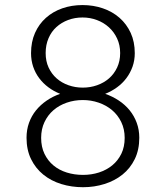

<svg xmlns="http://www.w3.org/2000/svg" viewBox="-20 -741 640 770"><path d="M520.5 -527.8Q520.5 -499 511.5 -473.6Q502.4 -448.2 486.8 -427.5Q471.2 -406.7 449.5 -390.9Q427.7 -375 401.9 -364.7Q431.2 -354.5 456.3 -337.9Q481.4 -321.3 499.8 -298.8Q518.1 -276.4 528.3 -248.5Q538.6 -220.7 538.6 -188.5Q538.6 -140.1 520.5 -103Q502.4 -65.9 471.4 -41Q440.4 -16.1 399.4 -3.2Q358.4 9.8 313 9.8Q267.1 9.8 225.8 -2.9Q184.6 -15.6 153.6 -40.8Q122.6 -65.9 104.5 -103Q86.4 -140.1 86.4 -188.5Q86.4 -220.7 96.4 -248.5Q106.4 -276.4 124.5 -298.6Q142.6 -320.8 167.2 -337.6Q191.9 -354.5 221.2 -364.7Q195.3 -375 174.1 -390.9Q152.8 -406.7 137.2 -427.5Q121.6 -448.2 113 -473.6Q104.5 -499 104.5 -527.8Q104.5 -573.2 120.4 -608.9Q136.2 -644.5 164.1 -669.4Q191.9 -694.3 229.5 -707.5Q267.1 -720.7 311 -720.7Q354.5 -720.7 392.8 -707.5Q431.2 -694.3 459.5 -669.4Q487.8 -644.5 504.2 -608.9Q520.5 -573.2 520.5 -527.8ZM480 -188Q480 -223.1 466.3 -251.5Q452.6 -279.8 429.4 -299.3Q406.2 -318.8 375.7 -329.3Q345.2 -339.8 312 -339.8Q278.3 -339.8 247.8 -329.3Q217.3 -318.8 194.6 -299.3Q171.9 -279.8 158.4 -251.5Q145 -223.1 145 -188Q145 -151.9 158.4 -124Q171.9 -96.2 194.6 -77.4Q217.3 -58.6 247.8 -49.1Q278.3 -39.6 313 -39.6Q346.7 -39.6 377 -49.3Q407.2 -59.1 430.2 -77.9Q453.1 -96.7 466.6 -124.3Q480 -151.9 480 -188ZM461.9 -528.3Q461.9 -560.1 449.7 -586.4Q437.5 -612.8 416.7 -631.6Q396 -650.4 368.7 -660.6Q341.3 -670.9 311 -670.9Q280.3 -670.9 253.4 -660.9Q226.6 -650.9 206.3 -632.6Q186 -614.3 174.6 -587.6Q163.1 -561 163.1 -528.3Q163.1 -495.6 175 -470Q187 -444.3 207.3 -426.5Q227.5 -408.7 254.6 -399.2Q281.7 -389.6 312 -389.6Q342.3 -389.6 369.4 -399.2Q396.5 -408.7 417 -426.5Q437.5 -444.3 449.7 -470.2Q461.9 -496.1 461.9 -528.3Z"/></svg>

Font: Roboto Mono Light
Style: Regular
Weight: 300
Designer: Google
Version: Version 2.000985; 2015; ttfautohint (v1.3)